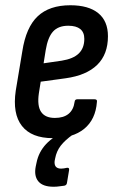

<svg xmlns="http://www.w3.org/2000/svg" viewBox="-20 -518 443 731"><path d="M181 8Q100 8 63.5 -38.5Q27 -85 40 -173L65 -323Q79 -414 123.5 -456Q168 -498 248 -498Q317 -498 354 -468Q391 -438 391 -380Q391 -311 350 -271Q309 -231 230 -220L135 -207L128 -163Q121 -115 136.5 -92Q152 -69 189 -69Q222 -69 241 -84.5Q260 -100 264 -130Q265 -140 274 -140H340Q351 -140 349 -130Q344 -63 300.5 -27.5Q257 8 181 8ZM146 -277 215 -287Q259 -294 280 -314.5Q301 -335 301 -370Q301 -395 285.5 -407.5Q270 -420 240 -420Q202 -420 182 -398Q162 -376 154 -327ZM184 193Q143 193 126 172.5Q109 152 116 116L119 102Q127 61 155.5 30.5Q184 0 238 -23L258 -6Q227 16 211 37Q195 58 190 85L188 95Q185 124 213 124Q219 124 224 123Q229 122 234 121Q245 119 243 130L235 178Q234 187 225 189Q215 190 205.5 191.5Q196 193 184 193Z"/></svg>

Font: Sofia Sans Condensed SemiBold
Style: Italic
Weight: 600
Italic angle: -9°
Version: Version 4.100